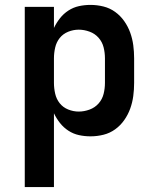

<svg xmlns="http://www.w3.org/2000/svg" viewBox="-20 -548 640 783"><path d="M81 215V-520H200V-434Q210 -455 224.5 -473.5Q239 -492 259 -505Q279 -518 302 -523Q325 -528 349 -528Q376 -528 402 -521.5Q428 -515 449.5 -499.5Q471 -484 486.5 -462Q502 -440 511 -415Q520 -390 523.5 -363.5Q527 -337 527 -310V-210Q527 -183 523.5 -156.5Q520 -130 511 -105Q502 -80 486.5 -58Q471 -36 449.5 -20.5Q428 -5 402 1.5Q376 8 349 8Q325 8 302 3Q279 -2 259 -15Q239 -28 224.5 -46.5Q210 -65 200 -86V215ZM301 -93Q323 -93 345 -101Q367 -109 382 -126Q397 -143 402.5 -165Q408 -187 408 -210V-310Q408 -333 402.5 -355Q397 -377 382 -394Q367 -411 345 -419Q323 -427 301 -427Q279 -427 258 -418.5Q237 -410 223.5 -393Q210 -376 205 -354Q200 -332 200 -310V-210Q200 -188 205 -166Q210 -144 223.5 -127Q237 -110 258 -101.5Q279 -93 301 -93Z"/></svg>

Font: Iosevka Custom Extended
Style: Bold
Weight: 700
Width: 7
Monospace: yes
Designer: Belleve Invis
Foundry: Belleve Invis
Version: Version 11.2.4; ttfautohint (v1.8.4)